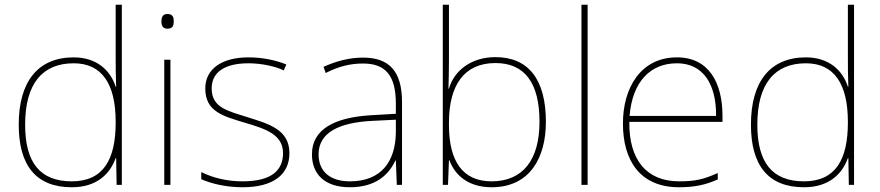

<svg xmlns="http://www.w3.org/2000/svg" viewBox="-20 -780 3712 810"><path d="M283 10C388 10 444 -46 468 -113H470L472 0H494V-760H468V-543C468 -501 468 -459 470 -414H468C446 -484 387 -538 291 -538C141 -538 59 -437 59 -254C59 -83 131 10 283 10ZM283 -15C149 -15 86 -94 86 -254C86 -427 159 -513 291 -513C410 -513 468 -426 468 -266V-263C468 -107 416 -15 283 -15Z M686 -721C666 -721 661 -706 661 -690C661 -673 666 -659 686 -659C710 -659 713 -673 713 -690C713 -706 710 -721 686 -721ZM699 -528H673V0H699Z M1201 -134C1201 -235 1111 -258 1023 -286C942 -312 873 -325 873 -407C873 -478 932 -513 1028 -513C1081 -513 1140 -501 1177 -483L1188 -508C1146 -525 1091 -538 1028 -538C916 -538 846 -489 846 -407C846 -309 921 -290 1014 -262C1102 -236 1174 -212 1174 -134C1174 -60 1124 -15 1003 -15C941 -15 882 -28 829 -54V-24C867 -7 930 10 1003 10C1135 10 1201 -45 1201 -134Z M1512 -537C1453 -537 1398 -522 1345 -498L1354 -472C1411 -501 1459 -512 1512 -512C1605 -512 1650 -463 1650 -343V-300L1547 -294C1390 -285 1296 -234 1296 -129C1296 -45 1350 10 1456 10C1564 10 1620 -42 1648 -103H1650L1654 0H1676V-350C1676 -480 1621 -537 1512 -537ZM1549 -270 1650 -275V-220C1648 -99 1589 -15 1456 -15C1371 -15 1324 -58 1324 -129C1324 -222 1413 -263 1549 -270Z M1874 -525V-760H1848V0H1870L1874 -104H1876C1900 -38 1959 10 2054 10C2215 10 2283 -114 2283 -266C2283 -444 2210 -539 2070 -539C1969 -539 1896 -483 1874 -406H1872C1873 -439 1874 -493 1874 -525ZM2070 -514C2194 -514 2256 -430 2256 -266C2256 -106 2186 -15 2054 -15C1933 -15 1874 -98 1874 -253V-263C1874 -419 1937 -514 2070 -514Z M2459 0V-760H2433V0Z M2836 -538C2682 -538 2608 -408 2608 -259C2608 -104 2679 10 2845 10C2909 10 2957 0 3008 -23V-50C2946 -22 2909 -15 2845 -15C2708 -15 2633 -105 2635 -266H3028V-291C3028 -430 2971 -538 2836 -538ZM2836 -513C2948 -513 3002 -423 3001 -291H2636C2648 -436 2724 -513 2836 -513Z M3372 10C3477 10 3533 -46 3557 -113H3559L3561 0H3583V-760H3557V-543C3557 -501 3557 -459 3559 -414H3557C3535 -484 3476 -538 3380 -538C3230 -538 3148 -437 3148 -254C3148 -83 3220 10 3372 10ZM3372 -15C3238 -15 3175 -94 3175 -254C3175 -427 3248 -513 3380 -513C3499 -513 3557 -426 3557 -266V-263C3557 -107 3505 -15 3372 -15Z"/></svg>

Font: Noto Sans Devanagari UI Thin
Style: Regular
Weight: 100
Designer: Jelle Bosma - Monotype Design Team
Foundry: Monotype Imaging Inc.
Version: Version 2.004